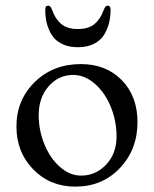

<svg xmlns="http://www.w3.org/2000/svg" viewBox="-20 -658 553 690"><path d="M259.8 -488.3Q231.4 -488.3 210 -497.1Q188.5 -505.9 176 -519.5Q163.6 -533.2 155.8 -552Q147.9 -570.8 145.3 -588.1Q142.6 -605.5 142.6 -624Q142.6 -637.7 153.8 -637.7Q161.6 -637.7 167.5 -621.6Q178.7 -589.8 200 -571.8Q221.2 -553.7 259.8 -553.7Q298.3 -553.7 319.8 -571.8Q341.3 -589.8 352.5 -621.6Q358.4 -637.7 366.2 -637.7Q377.4 -637.7 377.4 -624Q377.4 -600.1 372.6 -578.6Q367.7 -557.1 355.7 -535.6Q343.8 -514.2 319.1 -501.2Q294.4 -488.3 259.8 -488.3ZM39.1 -203.1Q39.1 -298.8 105 -363.3Q170.9 -427.7 270.5 -427.7Q361.3 -427.7 417.7 -369.9Q474.1 -312 474.1 -219.2Q474.1 -120.6 410.9 -54Q347.7 12.7 251 12.7Q159.7 12.7 99.4 -49.3Q39.1 -111.3 39.1 -203.1ZM271.5 -26.9Q324.2 -26.9 361.6 -66.7Q398.9 -106.4 398.9 -167.5Q398.9 -221.7 378.9 -272.2Q358.9 -322.8 322.3 -355.7Q285.6 -388.7 242.2 -388.7Q190.9 -388.7 155 -348.1Q119.1 -307.6 119.1 -244.1Q119.1 -189.9 139.4 -139.9Q159.7 -89.8 195.3 -58.3Q231 -26.9 271.5 -26.9Z"/></svg>

Font: Cooper*
Style: Regular
Weight: 400
Designer: Owen Earl
Foundry: indestructible type*
Version: Version 0.001